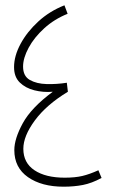

<svg xmlns="http://www.w3.org/2000/svg" viewBox="-20 -698 436 724"><path d="M351 -56 363 -27Q326 -7 292.5 -0.5Q259 6 220 6Q137 6 85.5 -30Q34 -66 34 -132Q34 -175 66 -233.5Q98 -292 179 -352Q143 -349 109.5 -357.5Q76 -366 54.5 -387Q33 -408 33 -445Q33 -487 57.5 -532.5Q82 -578 124.5 -617Q167 -656 223 -678L235 -646Q185 -626 147 -591.5Q109 -557 88 -518Q67 -479 67 -447Q67 -411 92.5 -396.5Q118 -382 156 -381Q194 -380 232 -386L236 -352Q155 -303 111.5 -244Q68 -185 68 -137Q68 -84 110 -56Q152 -28 224 -28Q263 -28 290.5 -34.5Q318 -41 351 -56Z"/></svg>

Font: Noto Sans Arabic ExtCond ExtLt
Style: Regular
Weight: 200
Width: 2
Designer: Monotype Design Team, Nadine Chahine, Nizar Qandah and Khaled Hosny
Foundry: Monotype Imaging Inc.
Version: Version 2.012; ttfautohint (v1.8.4.7-5d5b)